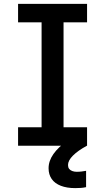

<svg xmlns="http://www.w3.org/2000/svg" viewBox="-20 -750 540 988"><path d="M73 0V-95H194V-635H73V-730H428V-635H307V-95H428V0ZM367 218Q324 218 293 206Q262 194 246 171Q230 148 230 116Q230 78 255 42.5Q280 7 328 -27L427 0Q381 25 355.5 50.5Q330 76 330 99Q330 111 335.5 118.5Q341 126 351.5 130Q362 134 375 134Q388 134 400 132.5Q412 131 423 129V213Q410 216 396.5 217Q383 218 367 218Z"/></svg>

Font: M PLUS 1 Code Medium
Style: Regular
Weight: 500
Designer: Coji Morishita
Foundry: UNDERFOREST DESIGN
Version: Version 1.002